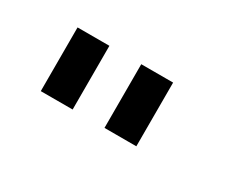

<svg xmlns="http://www.w3.org/2000/svg" viewBox="-38 -957 743 580"><g transform="rotate(30 333.5 -667.0)"><path d="M222.2 -555.6H111.1V-777.8H222.2ZM444.4 -555.6H333.3V-777.8H444.4Z"/></g></svg>

Font: Pixeloid Mono
Style: Regular
Weight: 400
Monospace: yes
Designer: GGBotNet
Foundry: GGBotNet
Version: 0.5